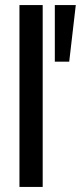

<svg xmlns="http://www.w3.org/2000/svg" viewBox="-20 -740 320 760"><path d="M57 0V-720H149V0ZM254 -496H197V-720H280Z"/></svg>

Font: Instrument Sans Condensed Medium
Style: Regular
Weight: 500
Width: 3
Designer: Rodrigo Fuenzalida
Foundry: fragTYPE
Version: Version 1.000;gftools[0.9.28]